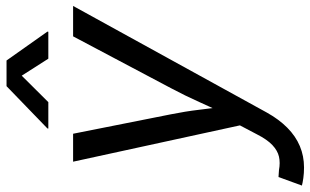

<svg xmlns="http://www.w3.org/2000/svg" viewBox="-220 -580 996 617"><g transform="rotate(-90 278.5 -272.0)"><path d="M-9.8 199.7 17.6 124.5 40 126Q63.5 130.4 83 126Q102.5 121.6 120.4 104.7Q138.2 87.9 154.8 55.2L183.6 0.5L66.9 -535.6H156.7L219.2 -221.2Q228.5 -175.3 233.9 -129.4Q239.3 -83.5 245.6 -40H216.8Q237.8 -83.5 258.3 -129.4Q278.8 -175.3 303.2 -221.2L469.7 -535.6H567.4L225.1 86.4Q203.1 126 176 152.8Q148.9 179.7 116.9 193.1Q85 206.5 48.3 206.5Q29.8 206.5 14.4 204.3Q-1 202.1 -9.8 199.7ZM258.3 -615.2H173.3L173.8 -618.2L309.6 -749.5H392.1L484.9 -618.2L484.4 -615.2H397.9L343.3 -700.7Z"/></g></svg>

Font: Inter 20pt
Style: Italic
Weight: 400
Italic angle: -9.3988°
Version: Version 4.001;git-66647c0bb